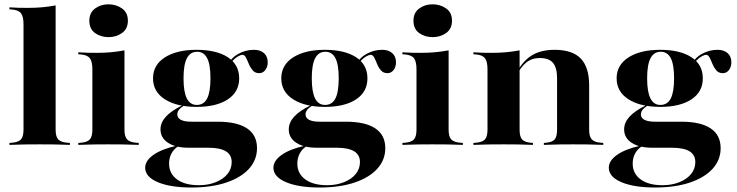

<svg xmlns="http://www.w3.org/2000/svg" viewBox="-20 -655 3330 868"><path d="M158.9 -2.4Q121.8 -2.4 93.1 -2Q64.5 -1.6 22.6 0V-8.9L33.9 -9.7Q63.7 -12.1 75 -25Q86.3 -37.9 86.3 -68.5V-209.7H231.5V-68.5Q231.5 -37.9 243.1 -25Q254.8 -12.1 284.7 -9.7L296 -8.9V0Q254.8 -1.6 225.8 -2Q196.8 -2.4 158.9 -2.4ZM86.3 -209.7V-545.2Q86.3 -579.8 75 -594.8Q63.7 -609.7 33.9 -612.1L22.6 -612.9V-621.8Q48.4 -620.2 65.3 -619.8Q82.3 -619.4 104.8 -619.4Q141.9 -619.4 171.8 -622.2Q201.6 -625 231.5 -630.6V-621.8V-209.7Z M397.6 -209.7V-341.9Q397.6 -376.6 386.3 -391.5Q375 -406.5 345.2 -408.9L333.9 -409.7V-418.5Q359.7 -416.9 376.6 -416.5Q393.5 -416.1 416.1 -416.1Q453.2 -416.1 483.1 -419Q512.9 -421.8 542.7 -427.4V-418.5V-209.7ZM470.2 -2.4Q433.1 -2.4 404.4 -2Q375.8 -1.6 333.9 0V-8.9L345.2 -9.7Q375 -12.1 386.3 -25Q397.6 -37.9 397.6 -68.5V-209.7H542.7V-68.5Q542.7 -37.9 554.4 -25Q566.1 -12.1 596 -9.7L607.3 -8.9V0Q566.1 -1.6 537.1 -2Q508.1 -2.4 470.2 -2.4ZM471 -487.1Q435.5 -487.1 409.7 -505.6Q383.9 -524.2 383.9 -561.3Q383.9 -597.6 409.7 -616.5Q435.5 -635.5 470.2 -635.5Q504.8 -635.5 531.5 -616.9Q558.1 -598.4 558.1 -561.3Q558.1 -525 531.9 -506Q505.6 -487.1 471 -487.1Z M845.2 192.7Q750 192.7 693.1 168.5Q636.3 144.4 636.3 103.2Q636.3 71.8 673 45.6Q709.7 19.4 777.4 4L785.5 6.5Q765.3 19.4 754.8 39.5Q744.4 59.7 744.4 84.7Q744.4 129.8 780.2 156Q816.1 182.3 879 182.3Q921.8 182.3 955.6 168.5Q989.5 154.8 1008.5 131.5Q1027.4 108.1 1027.4 77.4Q1027.4 45.2 1001.2 29Q975 12.9 921.8 12.9H833.1Q774.2 12.9 739.9 -9.3Q705.6 -31.5 705.6 -70.2Q705.6 -100.8 729.8 -127.4Q754 -154 803.2 -178.2L811.3 -177.4Q796 -167.7 788.7 -158.1Q781.5 -148.4 781.5 -137.9Q781.5 -121.8 797.6 -113.3Q813.7 -104.8 845.2 -104.8H964.5Q1051.6 -104.8 1096.8 -74.6Q1141.9 -44.4 1141.9 14.5Q1141.9 68.5 1105.2 108.5Q1068.5 148.4 1002 170.6Q935.5 192.7 845.2 192.7ZM869.4 -171.8Q779 -171.8 725.4 -206Q671.8 -240.3 671.8 -300.8Q671.8 -361.3 725.4 -395.6Q779 -429.8 868.5 -429.8Q958.1 -429.8 1009.7 -396.4Q1061.3 -362.9 1061.3 -300.8Q1061.3 -239.5 1009.7 -205.6Q958.1 -171.8 869.4 -171.8ZM869.4 -180.6Q901.6 -180.6 916.5 -210.1Q931.5 -239.5 931.5 -300.8Q931.5 -362.9 916.5 -391.9Q901.6 -421 871 -421Q840.3 -421 825 -391.9Q809.7 -362.9 809.7 -300.8Q809.7 -239.5 824.6 -210.1Q839.5 -180.6 869.4 -180.6ZM1151.6 -324.2Q1133.1 -324.2 1122.2 -337.1Q1111.3 -350 1104.8 -366.1Q1098.4 -382.3 1091.9 -394.8Q1085.5 -407.3 1075.8 -407.3Q1069.4 -407.3 1057.3 -400.8Q1045.2 -394.4 1033.5 -382.3Q1021.8 -370.2 1013.7 -350.8L1008.9 -358.1Q1021.8 -391.1 1055.6 -410.5Q1089.5 -429.8 1128.2 -429.8Q1156.5 -429.8 1173.4 -414.9Q1190.3 -400 1190.3 -373.4Q1190.3 -352.4 1179.4 -338.3Q1168.5 -324.2 1151.6 -324.2Z M1425 192.7Q1329.8 192.7 1273 168.5Q1216.1 144.4 1216.1 103.2Q1216.1 71.8 1252.8 45.6Q1289.5 19.4 1357.3 4L1365.3 6.5Q1345.2 19.4 1334.7 39.5Q1324.2 59.7 1324.2 84.7Q1324.2 129.8 1360.1 156Q1396 182.3 1458.9 182.3Q1501.6 182.3 1535.5 168.5Q1569.4 154.8 1588.3 131.5Q1607.3 108.1 1607.3 77.4Q1607.3 45.2 1581 29Q1554.8 12.9 1501.6 12.9H1412.9Q1354 12.9 1319.8 -9.3Q1285.5 -31.5 1285.5 -70.2Q1285.5 -100.8 1309.7 -127.4Q1333.9 -154 1383.1 -178.2L1391.1 -177.4Q1375.8 -167.7 1368.5 -158.1Q1361.3 -148.4 1361.3 -137.9Q1361.3 -121.8 1377.4 -113.3Q1393.5 -104.8 1425 -104.8H1544.4Q1631.5 -104.8 1676.6 -74.6Q1721.8 -44.4 1721.8 14.5Q1721.8 68.5 1685.1 108.5Q1648.4 148.4 1581.9 170.6Q1515.3 192.7 1425 192.7ZM1449.2 -171.8Q1358.9 -171.8 1305.2 -206Q1251.6 -240.3 1251.6 -300.8Q1251.6 -361.3 1305.2 -395.6Q1358.9 -429.8 1448.4 -429.8Q1537.9 -429.8 1589.5 -396.4Q1641.1 -362.9 1641.1 -300.8Q1641.1 -239.5 1589.5 -205.6Q1537.9 -171.8 1449.2 -171.8ZM1449.2 -180.6Q1481.5 -180.6 1496.4 -210.1Q1511.3 -239.5 1511.3 -300.8Q1511.3 -362.9 1496.4 -391.9Q1481.5 -421 1450.8 -421Q1420.2 -421 1404.8 -391.9Q1389.5 -362.9 1389.5 -300.8Q1389.5 -239.5 1404.4 -210.1Q1419.4 -180.6 1449.2 -180.6ZM1731.5 -324.2Q1712.9 -324.2 1702 -337.1Q1691.1 -350 1684.7 -366.1Q1678.2 -382.3 1671.8 -394.8Q1665.3 -407.3 1655.6 -407.3Q1649.2 -407.3 1637.1 -400.8Q1625 -394.4 1613.3 -382.3Q1601.6 -370.2 1593.5 -350.8L1588.7 -358.1Q1601.6 -391.1 1635.5 -410.5Q1669.4 -429.8 1708.1 -429.8Q1736.3 -429.8 1753.2 -414.9Q1770.2 -400 1770.2 -373.4Q1770.2 -352.4 1759.3 -338.3Q1748.4 -324.2 1731.5 -324.2Z M1862.9 -209.7V-341.9Q1862.9 -376.6 1851.6 -391.5Q1840.3 -406.5 1810.5 -408.9L1799.2 -409.7V-418.5Q1825 -416.9 1841.9 -416.5Q1858.9 -416.1 1881.5 -416.1Q1918.5 -416.1 1948.4 -419Q1978.2 -421.8 2008.1 -427.4V-418.5V-209.7ZM1935.5 -2.4Q1898.4 -2.4 1869.8 -2Q1841.1 -1.6 1799.2 0V-8.9L1810.5 -9.7Q1840.3 -12.1 1851.6 -25Q1862.9 -37.9 1862.9 -68.5V-209.7H2008.1V-68.5Q2008.1 -37.9 2019.8 -25Q2031.5 -12.1 2061.3 -9.7L2072.6 -8.9V0Q2031.5 -1.6 2002.4 -2Q1973.4 -2.4 1935.5 -2.4ZM1936.3 -487.1Q1900.8 -487.1 1875 -505.6Q1849.2 -524.2 1849.2 -561.3Q1849.2 -597.6 1875 -616.5Q1900.8 -635.5 1935.5 -635.5Q1970.2 -635.5 1996.8 -616.9Q2023.4 -598.4 2023.4 -561.3Q2023.4 -525 1997.2 -506Q1971 -487.1 1936.3 -487.1Z M2256.5 -2.4Q2219.4 -2.4 2190.7 -2Q2162.1 -1.6 2120.2 0V-8.9L2131.5 -9.7Q2161.3 -12.1 2172.6 -25Q2183.9 -37.9 2183.9 -68.5V-209.7H2329V-68.5Q2329 -37.1 2340.3 -24.6Q2351.6 -12.1 2379.8 -9.7L2389.5 -8.9V0Q2349.2 -1.6 2321 -2Q2292.7 -2.4 2256.5 -2.4ZM2183.9 -209.7V-341.9Q2183.9 -376.6 2172.6 -391.5Q2161.3 -406.5 2131.5 -408.9L2120.2 -409.7V-418.5Q2146 -416.9 2162.9 -416.5Q2179.8 -416.1 2202.4 -416.1Q2239.5 -416.1 2269.4 -419Q2299.2 -421.8 2329 -427.4V-418.5V-209.7ZM2498.4 -209.7V-301.6Q2498.4 -348.4 2480.2 -370.6Q2462.1 -392.7 2420.2 -392.7Q2384.7 -392.7 2359.3 -372.6Q2333.9 -352.4 2310.5 -305.6L2307.3 -310.5Q2337.1 -373.4 2379.4 -401.6Q2421.8 -429.8 2487.1 -429.8Q2567.7 -429.8 2605.6 -390.3Q2643.5 -350.8 2643.5 -268.5V-209.7ZM2571 -2.4Q2534.7 -2.4 2507.3 -2Q2479.8 -1.6 2438.7 0V-8.9L2448.4 -9.7Q2476.6 -12.1 2487.5 -24.6Q2498.4 -37.1 2498.4 -68.5V-209.7H2643.5V-68.5Q2643.5 -37.9 2655.2 -25Q2666.9 -12.1 2696 -9.7L2707.3 -8.9V0Q2666.9 -1.6 2637.9 -2Q2608.9 -2.4 2571 -2.4Z M2941.1 192.7Q2846 192.7 2789.1 168.5Q2732.3 144.4 2732.3 103.2Q2732.3 71.8 2769 45.6Q2805.6 19.4 2873.4 4L2881.5 6.5Q2861.3 19.4 2850.8 39.5Q2840.3 59.7 2840.3 84.7Q2840.3 129.8 2876.2 156Q2912.1 182.3 2975 182.3Q3017.7 182.3 3051.6 168.5Q3085.5 154.8 3104.4 131.5Q3123.4 108.1 3123.4 77.4Q3123.4 45.2 3097.2 29Q3071 12.9 3017.7 12.9H2929Q2870.2 12.9 2835.9 -9.3Q2801.6 -31.5 2801.6 -70.2Q2801.6 -100.8 2825.8 -127.4Q2850 -154 2899.2 -178.2L2907.3 -177.4Q2891.9 -167.7 2884.7 -158.1Q2877.4 -148.4 2877.4 -137.9Q2877.4 -121.8 2893.5 -113.3Q2909.7 -104.8 2941.1 -104.8H3060.5Q3147.6 -104.8 3192.7 -74.6Q3237.9 -44.4 3237.9 14.5Q3237.9 68.5 3201.2 108.5Q3164.5 148.4 3098 170.6Q3031.5 192.7 2941.1 192.7ZM2965.3 -171.8Q2875 -171.8 2821.4 -206Q2767.7 -240.3 2767.7 -300.8Q2767.7 -361.3 2821.4 -395.6Q2875 -429.8 2964.5 -429.8Q3054 -429.8 3105.6 -396.4Q3157.3 -362.9 3157.3 -300.8Q3157.3 -239.5 3105.6 -205.6Q3054 -171.8 2965.3 -171.8ZM2965.3 -180.6Q2997.6 -180.6 3012.5 -210.1Q3027.4 -239.5 3027.4 -300.8Q3027.4 -362.9 3012.5 -391.9Q2997.6 -421 2966.9 -421Q2936.3 -421 2921 -391.9Q2905.6 -362.9 2905.6 -300.8Q2905.6 -239.5 2920.6 -210.1Q2935.5 -180.6 2965.3 -180.6ZM3247.6 -324.2Q3229 -324.2 3218.1 -337.1Q3207.3 -350 3200.8 -366.1Q3194.4 -382.3 3187.9 -394.8Q3181.5 -407.3 3171.8 -407.3Q3165.3 -407.3 3153.2 -400.8Q3141.1 -394.4 3129.4 -382.3Q3117.7 -370.2 3109.7 -350.8L3104.8 -358.1Q3117.7 -391.1 3151.6 -410.5Q3185.5 -429.8 3224.2 -429.8Q3252.4 -429.8 3269.4 -414.9Q3286.3 -400 3286.3 -373.4Q3286.3 -352.4 3275.4 -338.3Q3264.5 -324.2 3247.6 -324.2Z"/></svg>

Font: Playfair 144pt SemiExpanded Black
Style: Regular
Weight: 900
Width: 6
Designer: Claus Eggers Sørensen
Foundry: Claus Eggers Sørensen
Version: Version 2.203